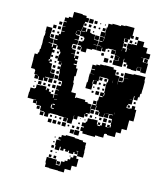

<svg xmlns="http://www.w3.org/2000/svg" viewBox="-138 -815 1029 1188"><g transform="rotate(15 376.5 -221.5)"><path d="M411 -516H381V-546H405V-548H383V-574H405V-578H383V-604H409V-582H411V-606H435H411V-633H410V-607H382V-635H408V-669H413V-694H437V-700H475V-699H491V-706H517V-710H575V-660H585V-642H567V-652H565V-632H532V-610H535V-572H557V-553H563V-574H583V-575H560V-607H587V-610H616V-641H656V-610H685V-577H712V-545H683V-544H660V-543H678V-519H684V-518H713V-488V-454H679V-483H657V-482H677V-460H655V-480H653V-454H619V-457H592V-478H583V-489H564V-509H561V-486H531V-511H529V-488H503V-514H526V-515H500V-543H498V-546H472V-545H447V-540H437V-520H415V-540H411ZM106 -101H86V-121H102V-123H85V-122H47V-160H49V-188H75V-192H81V-216H109V-218H143V-197H148V-209H164V-193H152H178V-183H198V-162H202V-185H222V-187H202V-215H222V-218H203V-244H228V-272H227V-275H200V-304H199V-330H195V-372H177V-390H191V-391H166V-431H171V-449H164V-460H145V-481H137V-460H120V-449H134V-433H120V-417H119V-388H133V-374H122V-365H140V-338H143V-306H171V-276H141V-304V-276H119V-272H137V-250H115V-268H110V-247H82V-268H77V-250H55V-272H73V-274H49V-300H45V-305H20V-335V-364H19V-398H37V-410H43V-434H47V-460H48V-482H47V-520H50V-543H48V-579H84V-543H82V-520H85V-515H110V-487H85V-484H109V-465H115V-482H136V-488H113V-514H133V-519H114V-543H133V-554H143V-574H163V-577H142V-605H160V-607H142V-635H160V-639H144V-663H165V-672H188V-709H244V-705H270V-694H289V-668H270V-658H283V-644H269V-657H266V-633H288V-611H326V-606H351V-577H352V-575H380V-547H356V-545H380V-517H356V-511H327V-510H322V-485H290V-510H286V-491H266V-511H285V-518H263V-544H285V-552H292V-571H286V-576H261V-605H238V-603H258V-579H235V-574H259V-548H235V-545H260V-517H233V-514H230V-491H236V-484H259V-458H237V-456H261V-434H266V-451H286V-431H269V-422H287V-400H269V-394H289V-375H300V-327H293V-310H295V-285H300V-237H299V-225H330V-197H332H336V-201H396V-190H415V-184H439V-158H442V-185H469V-218H486H473V-244H494V-250H475V-272H497V-301H496V-341H502V-361H496V-364H473H444V-333H411V-310H415V-332H437V-310H415V-272H377V-310H381V-335H380V-367H408V-368H383V-394H406V-398H383V-424H406V-431H429V-438H457V-440H515V-429H534V-401H536V-397H562V-365H589V-368H593V-394H619V-395H590V-427H619V-428H644V-433H673V-434H719V-407H722V-355H721V-326H715V-302H681V-276H660V-275H680V-247H660V-238H673V-224H659V-237H654V-219H675V-222H686V-241H706V-222H717V-193H718V-149H691V-136V-86H660V-57H631V-26H581V-31H568V-29H563V-4H529V-5H512V5H460V4H431V-9H414V-33H431V-39H414V-63H434V-73H441V-96H469V-98H503V-74H509V-88H523V-74H509V-67H524V-73H534V-93H558V-73H568V-71H581V-73H568V-89H584V-76H590V-92H587V-121H586V-129H564V-153H586V-156H562V-155H537V-154H559V-128H533V-150H531V-126H501V-150H496V-131H476V-151H495V-158H473V-184H486H470V-157H443V-124H420V-119H434V-103H418V-117H415V-92H377V-70H355V-90H353V-64H351V-36H321V-63H288V-64H259V-66H231H205V-62H198V-39H174V-62H167V-40H145V-62H167V-66H141V-93H138V-94H109V-117H106ZM319 -668H293V-694H319ZM345 -672H327V-690H345ZM399 -678H393V-684H399ZM369 -678H363V-684H369ZM615 -642H597V-660H615ZM405 -642H387V-660H405ZM314 -643H298V-659H314ZM343 -644H329V-658H343ZM371 -646H361V-656H371ZM264 -609V-631H262V-606H286V-609ZM316 -611H296V-631H316ZM556 -611H536V-631H556ZM135 -612H117V-630H135ZM584 -613H568V-629H584ZM611 -616H601V-626H611ZM340 -617H332V-625H340ZM379 -578H353V-604H379ZM106 -581H86V-601H106ZM555 -582H537V-600H555ZM135 -582H117V-600H135ZM234 -580V-599H232V-580ZM535 -551V-572H534V-551ZM320 -552V-571V-552ZM103 -554H89V-568H103ZM132 -555H120V-567H132ZM281 -556H271V-566H281ZM498 -519H474V-543H498ZM707 -520H685V-542H707ZM106 -521H86V-541H106ZM461 -526H451V-536H461ZM256 -491H236V-511H256ZM494 -493H478V-509H494ZM434 -493H418V-509H434ZM561 -456H531H501V-486H531H561ZM469 -458H443V-484H469ZM283 -464H269V-478H283ZM583 -464H569V-478H583ZM493 -464H479V-478H493ZM162 -435H150V-447H162ZM164 -403H148V-419H164ZM584 -403H568V-419H584ZM553 -404H539V-418H553ZM132 -405H120V-417H132ZM588 -369H564V-393H588ZM113 -377H119V-388H113ZM161 -376H151V-386H161ZM197 -372V-386H195V-372ZM562 -345V-365H561V-345ZM531 -345V-361H530V-345ZM465 -342H447V-360H465ZM164 -343H148V-359H164ZM194 -343H178V-359H194ZM494 -343H478V-359H494ZM659 -337H671H659ZM167 -310H145V-332H167ZM194 -313H178V-329H194ZM493 -314H479V-328H493ZM462 -315H450V-327H462ZM197 -280H175V-302H197ZM707 -280H685V-302H707ZM463 -284H449V-298H463ZM492 -285H480V-297H492ZM430 -287H422V-295H430ZM168 -249H144V-273H168ZM467 -250H445V-272H467ZM501 -253V-272H497V-253ZM194 -253H178V-269H194ZM223 -254H209V-268H223ZM432 -255H420V-267H432ZM702 -255H690V-267H702ZM196 -221H176V-241H196ZM106 -221H86V-241H106ZM133 -224H119V-238H133ZM163 -224H149V-238H163ZM69 -228H63V-234H69ZM466 -191H446V-211H466ZM191 -196H181V-206H191ZM70 -197H62V-205H70ZM230 -160V-177V-160ZM592 -161V-172H591V-161ZM207 -155H227V-157H207ZM467 -130H445V-152H467ZM207 -121H221V-127H207ZM557 -100H535V-122H557ZM205 -100V-96H221V-101H206V-120H200V-100ZM584 -103H568V-119H584ZM463 -104H449V-118H463ZM523 -104H509V-118H523ZM490 -107H482V-115H490ZM135 -72H117V-90H135ZM429 -78H423V-84H429ZM398 -79H394V-83H398ZM317 -40H295V-62H317ZM222 -45H210V-57H222ZM282 -45H270V-57H282ZM251 -46H241V-56H251ZM401 -46H391V-56H401ZM318 -9H294V-33H318ZM257 -10H235V-32H257ZM227 -10H205V-32H227ZM285 -12H267V-30H285ZM404 -13H388V-29H404ZM373 -14H359V-28H373ZM341 -16H331V-26H341ZM411 24H381V-6H411ZM378 21H354V-3H378ZM319 143H291V117H287V81H312V77H297V61H312V46H336V40H394V44H420V46H448V54H470V82H472V110H474V148H436V117H425V120H434V138H416V129H409V143H381V129H374V138H356V125H345V139H325V119H339H319ZM278 72H272V66H278ZM279 103H271V95H279ZM283 137H267V121H283ZM289 263H261V237H257V201H293V202H322V233H347V231H350V204H370V194H386V180H400V164H415V149H435V164H450V214H420V244H383V267H347V265H319H289V237ZM281 165H269V153H281ZM308 162H302V156H308ZM398 162H392V156H398ZM283 197H267V181H283ZM313 197H297V181H313ZM345 229H325V209H345Z"/></g></svg>

Font: Rubik Storm
Style: Regular
Weight: 400
Designer: Hubert and Fischer, NaN
Foundry: Hubert and Fischer, NaN
Version: Version 2.201